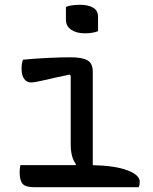

<svg xmlns="http://www.w3.org/2000/svg" viewBox="-20 -781 640 801"><path d="M65 -92H295L297 -96Q275 -124 275 -179V-465L271 -470Q204 -456 164.5 -446.5Q125 -437 109 -437Q92 -437 81 -451.5Q70 -466 70 -495Q70 -517 76 -532Q129 -537 182 -539.5Q235 -542 275 -542Q322 -542 344.5 -529.5Q367 -517 367 -482V-92Q460 -90 511.5 -70.5Q563 -51 563 -23Q563 -16 562 -10.5Q561 -5 559 0H123Q86 0 74 -14.5Q62 -29 62 -62Q62 -77 65 -92ZM255 -752Q266 -757 282 -759Q298 -761 314 -761Q348 -761 368.5 -749Q389 -737 389 -711V-651Q367 -642 334 -642Q299 -642 277 -657Q255 -672 255 -699Z"/></svg>

Font: Recursive Mn Csl St
Style: Regular
Weight: 400
Monospace: yes
Version: Version 1.079;hotconv 1.0.112;makeotfexe 2.5.65598; ttfautoh